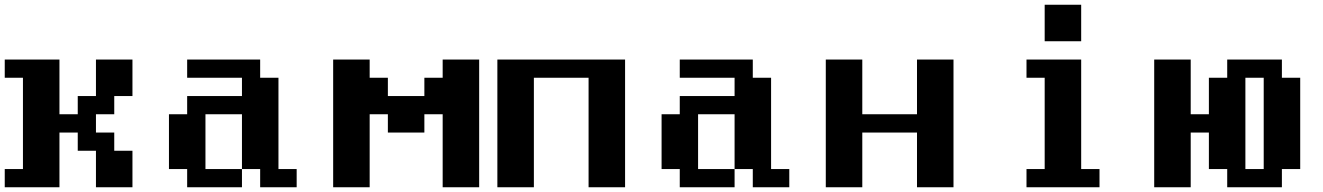

<svg xmlns="http://www.w3.org/2000/svg" viewBox="-20 -789 5575 809"><path d="M0 0V-76.7H76.7V-461.4H0V-538.1H230.5V-307.6H307.6V-384.3H384.3V-538.1H538.1V-384.3H461.4V-307.6H384.3V-230.5H461.4V-153.8H538.1V0H384.3V-153.8H307.6V-230.5H230.5V0Z M768.6 0V-76.7H691.9V-307.6H768.6V-384.3H999.5V-461.4H768.6V-538.1H1076.2V-461.4H1153.3V-76.7H1230V0H1076.2V-76.7H999.5V-307.6H845.7V-76.7H999.5V0Z M1383.8 0V-538.1H1537.6V-461.4H1614.3V-384.3H1768.1V-461.4H1845.2V-538.1H1999V0H1845.2V-307.6H1768.1V-230.5H1614.3V-307.6H1537.6V0Z M2075.7 0V-538.1H2613.8V0H2460V-461.4H2229.5V0Z M2844.2 0V-76.7H2767.6V-307.6H2844.2V-384.3H3075.2V-461.4H2844.2V-538.1H3151.9V-461.4H3229V-76.7H3305.7V0H3151.9V-76.7H3075.2V-307.6H2921.4V-76.7H3075.2V0Z M3459.5 0V-538.1H3613.3V-307.6H3843.8V-538.1H3997.6V0H3843.8V-230.5H3613.3V0Z M4305.2 0V-76.7H4381.8V-461.4H4305.2V-538.1H4535.6V-76.7H4612.8V0ZM4381.8 -615.2V-769H4535.6V-615.2Z M5304.7 -76.7V-461.4H5227.5V-76.7ZM4843.3 0V-538.1H4997.1V-307.6H5073.7V-461.4H5150.9V-538.1H5381.3V-461.4H5458.5V-76.7H5381.3V0H5150.9V-76.7H5073.7V-230.5H4997.1V0Z"/></svg>

Font: Good Old DOS
Style: Regular
Weight: 400
Designer: Vasily Draigo
Foundry: Vasily Draigo
Version: 1.0